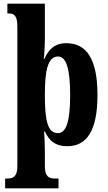

<svg xmlns="http://www.w3.org/2000/svg" viewBox="-20 -780 585 1040"><path d="M8 240H297V187H277C244 187 223 176 223 119V53C223 5 221 -43 219 -68H223C247 -16 281 12 344 12C451 12 508 -73 508 -266C508 -460 449 -546 339 -546C276 -546 243 -512 220 -460H217C220 -480 223 -537 223 -573V-760H20V-707H27C55 -707 74 -698 74 -636V120C74 176 52 187 20 187H8ZM293 -59C238 -59 223 -127 223 -267C223 -396 238 -474 295 -474C341 -474 360 -399 360 -266C360 -128 341 -59 293 -59Z"/></svg>

Font: Noto Serif Hebrew ExtraCondensed ExtraBold
Style: Regular
Weight: 800
Width: 2
Designer: Monotype Design Team
Foundry: Monotype Imaging Inc.
Version: Version 2.004